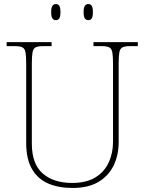

<svg xmlns="http://www.w3.org/2000/svg" viewBox="-20 -923 719 953"><path d="M340 10Q271 10 219.5 -12Q168 -34 139 -83.5Q110 -133 110 -214V-606Q110 -645 106.5 -663.5Q103 -682 91 -688Q79 -694 54 -694H13V-714H236V-694H194Q169 -694 157 -688Q145 -682 141.5 -663.5Q138 -645 138 -606V-210Q138 -110 191.5 -62.5Q245 -15 338 -15Q409 -15 453.5 -42.5Q498 -70 519.5 -116.5Q541 -163 541 -219V-606Q541 -645 537.5 -663.5Q534 -682 522 -688Q510 -694 485 -694H444V-714H664V-694H625Q600 -694 588 -688Q576 -682 572.5 -663.5Q569 -645 569 -606V-218Q569 -153 544 -101.5Q519 -50 468.5 -20Q418 10 340 10ZM418 -823Q408 -823 401.5 -831Q395 -839 395 -863Q395 -886 401.5 -894.5Q408 -903 418 -903Q429 -903 435 -894.5Q441 -886 441 -863Q441 -839 435 -831Q429 -823 418 -823ZM257 -823Q247 -823 240.5 -831Q234 -839 234 -863Q234 -886 240.5 -894.5Q247 -903 257 -903Q268 -903 274 -894.5Q280 -886 280 -863Q280 -839 274 -831Q268 -823 257 -823Z"/></svg>

Font: Noto Serif Tamil Thin
Style: Regular
Weight: 100
Designer: Indian Type Foundry, Tom Grace, and the Monotype Design Team
Foundry: Monotype Imaging Inc.
Version: Version 2.004; ttfautohint (v1.8.4.7-5d5b)